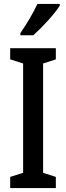

<svg xmlns="http://www.w3.org/2000/svg" viewBox="-20 -960 338 980"><path d="M285 -931V-940H171C150 -895 121 -845 84 -791V-780H150C193 -818 260 -890 285 -931ZM265 0V-57L200 -78V-636L265 -657V-714H32V-657L98 -636V-78L32 -57V0Z"/></svg>

Font: Noto Sans Bengali ExtraCondensed Medium
Style: Regular
Weight: 500
Width: 2
Designer: Joana Ranito - Universal Thirst; Jelle Bosma - Monotype Design Team
Foundry: Universal Thirst ehf.
Version: Version 3.000